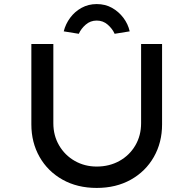

<svg xmlns="http://www.w3.org/2000/svg" viewBox="-20 -917 950 943"><path d="M455 6Q360 6 287.5 -34.5Q215 -75 174.5 -146Q134 -217 134 -306V-701H242V-312Q242 -251 270.5 -202.5Q299 -154 347.5 -126.5Q396 -99 455 -99Q517 -99 566.5 -126.5Q616 -154 644.5 -202.5Q673 -251 673 -312V-701H776V-306Q776 -217 735.5 -146Q695 -75 622.5 -34.5Q550 6 455 6ZM367 -751 293 -763Q302 -799 324.5 -829.5Q347 -860 380.5 -878.5Q414 -897 455 -897Q497 -897 530 -878.5Q563 -860 586 -829.5Q609 -799 617 -763L543 -751Q532 -776 509 -796Q486 -816 455 -816Q424 -816 401 -796Q378 -776 367 -751Z"/></svg>

Font: Lexend Giga
Style: Regular
Weight: 400
Designer: Bonnie Shaver-Troup, Thomas Jockin
Foundry: Lexend
Version: Version 1.007